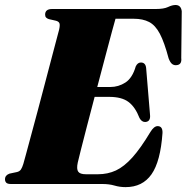

<svg xmlns="http://www.w3.org/2000/svg" viewBox="-28 -736 747 768"><path d="M381.5 0H16Q2 0 -3 -5.2Q-8 -10.5 -8 -19Q-8 -35 10 -41.5L40.5 -48Q50.5 -50.5 55.8 -58.2Q61 -66 65.5 -81Q67.5 -88 75.8 -118.2Q84 -148.5 96.2 -194Q108.5 -239.5 122.8 -292.8Q137 -346 151 -399.5Q165 -453 177.2 -499.2Q189.5 -545.5 197.8 -577.2Q206 -609 208.5 -617.5Q212.5 -635.5 209.8 -642.8Q207 -650 196 -653L167.5 -659.5Q161 -661.5 156.8 -665.5Q152.5 -669.5 152.5 -677.5Q152.5 -700 180.5 -700H595.5Q627.5 -700 644.2 -708Q661 -716 674 -716Q696 -716 699 -691L697 -504Q700 -478 679.5 -475.5Q668.5 -474 660.8 -479.8Q653 -485.5 646.5 -502.5Q629.5 -566.5 611.5 -600.8Q593.5 -635 568.5 -648Q543.5 -661 507 -661H434Q431 -651 420 -610.5Q409 -570 393.5 -511Q378 -452 361 -388H413Q446 -388 473.8 -406Q501.5 -424 515 -470.5Q522.5 -486 535.5 -486Q554 -486 556.5 -464.5L572 -278Q575.5 -249 552.5 -248Q538.5 -248 530 -264Q513 -308 486 -328.2Q459 -348.5 409 -348.5H350.5Q334 -286.5 319.5 -230Q305 -173.5 295 -134.5Q285 -95.5 283 -85.5Q277.5 -60 284.8 -49.5Q292 -39 315.5 -39H364Q403 -39 435.8 -54.2Q468.5 -69.5 501.5 -106.2Q534.5 -143 573.5 -208Q588 -231.5 602.5 -231.5Q623 -231.5 622 -204Q614 -90 578 -38.8Q542 12.5 474.5 12.5Q451 12.5 429.8 6.2Q408.5 0 381.5 0Z"/></svg>

Font: Fraunces 72pt S000 Black
Style: Italic
Weight: 900
Italic angle: -16°
Version: Version 1.000; ttfautohint (v1.8.3)